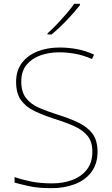

<svg xmlns="http://www.w3.org/2000/svg" viewBox="-20 -972 583 1002"><path d="M489 -180Q489 -116 456.5 -73.5Q424 -31 369.5 -10.5Q315 10 250 10Q181 10 136.5 0.5Q92 -9 56 -19V-48Q96 -34 143.5 -24.5Q191 -15 252 -15Q309 -15 356.5 -32.5Q404 -50 433 -86.5Q462 -123 462 -181Q462 -231 438 -261.5Q414 -292 369.5 -312.5Q325 -333 263 -352Q205 -371 160 -392.5Q115 -414 89.5 -449.5Q64 -485 64 -544Q64 -604 94.5 -644Q125 -684 176.5 -704Q228 -724 291 -724Q338 -724 382.5 -715.5Q427 -707 471 -687L460 -664Q414 -684 371.5 -691.5Q329 -699 289 -699Q236 -699 191 -683Q146 -667 118.5 -633.5Q91 -600 91 -546Q91 -492 116 -460Q141 -428 183.5 -409.5Q226 -391 277 -375Q341 -355 388.5 -332.5Q436 -310 462.5 -274.5Q489 -239 489 -180ZM397 -945Q371 -911 330 -868Q289 -825 249 -792H228V-798Q251 -818 277.5 -846Q304 -874 328.5 -902.5Q353 -931 367 -952H397Z"/></svg>

Font: Noto Sans Khmer UI Thin
Style: Regular
Weight: 100
Designer: Danh Hong and the Monotype Design Team
Foundry: Monotype Imaging Inc.
Version: Version 2.002; ttfautohint (v1.8.4.7-5d5b)